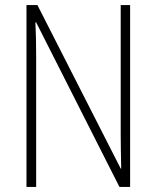

<svg xmlns="http://www.w3.org/2000/svg" viewBox="-20 -800 615 754"><path d="M491 -66V-780H454V-277C454 -240 455 -186 456 -138H454L127 -780H84V-66H122V-578C122 -632 121 -672 119 -712H122L449 -66Z"/></svg>

Font: Noto Sans Malayalam UI Condensed ExtraLight
Style: Regular
Weight: 200
Width: 3
Designer: Jelle Bosma - Monotype Design Team
Foundry: Monotype Imaging Inc.
Version: Version 2.104